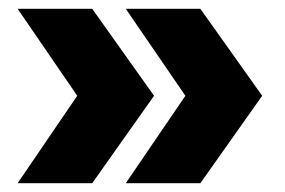

<svg xmlns="http://www.w3.org/2000/svg" viewBox="-20 -489 645 435"><path d="M189 -74H20L155 -272L20 -469H189L329 -272ZM434 -74H265L400 -272L265 -469H434L574 -272Z"/></svg>

Font: MOST Montserrat ExtraBold
Style: Regular
Weight: 800
Designer: Julieta Ulanovsky
Foundry: Julieta Ulanovsky
Version: Version 8.000;March 11, 2024;FontCreator 15.0.0.2926 64-bit